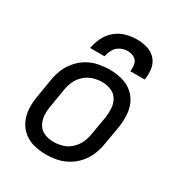

<svg xmlns="http://www.w3.org/2000/svg" viewBox="-177 -865 929 994"><g transform="rotate(30 288.0 -368.0)"><path d="M241 8Q274 8 307 1.5Q340 -5 371 -23Q402 -41 425 -68Q448 -95 461 -127Q474 -159 479 -191L498 -301Q504 -338 502.5 -375Q501 -412 486.5 -444Q472 -476 445 -498Q418 -520 382.5 -529Q347 -538 310 -538Q278 -538 244.5 -531.5Q211 -525 180.5 -507.5Q150 -490 126.5 -462.5Q103 -435 90 -403.5Q77 -372 72 -339L54 -229Q47 -192 49 -155Q51 -118 65.5 -86Q80 -54 107 -32Q134 -10 169 -1Q204 8 241 8ZM243 -68Q215 -68 190 -78Q165 -88 151 -111Q137 -134 135 -161.5Q133 -189 138 -217L156 -327Q160 -354 171.5 -380Q183 -406 205 -426Q227 -446 254.5 -454.5Q282 -463 309 -463Q336 -463 361.5 -452.5Q387 -442 400.5 -419.5Q414 -397 416 -369.5Q418 -342 414 -314L395 -204Q391 -177 379.5 -151Q368 -125 346 -104.5Q324 -84 297 -76Q270 -68 243 -68ZM165 -584H251Q255 -606 266.5 -626.5Q278 -647 299 -657.5Q320 -668 342 -668Q364 -668 382 -657.5Q400 -647 404.5 -626.5Q409 -606 405 -584H491Q497 -616 492.5 -648Q488 -680 467.5 -703Q447 -726 417 -735Q387 -744 355 -744Q322 -744 289 -735Q256 -726 228.5 -703Q201 -680 186 -648.5Q171 -617 165 -584Z"/></g></svg>

Font: Iosevka Sparkle
Style: Italic
Weight: 400
Italic angle: -9°
Designer: Belleve Invis
Foundry: Belleve Invis
Version: Version 4.5.0; ttfautohint (v1.8.3)